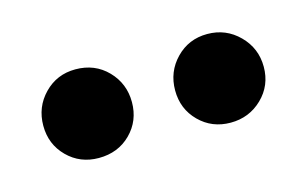

<svg xmlns="http://www.w3.org/2000/svg" viewBox="-34 -750 398 249"><g transform="rotate(-15 164.5 -625.5)"><path d="M253 -566Q228 -566 211 -583Q194 -600 194 -625Q194 -650 211 -667.5Q228 -685 253 -685Q278 -685 295.5 -667.5Q313 -650 313 -625Q313 -600 295.5 -583Q278 -566 253 -566ZM76 -566Q51 -566 34 -583Q17 -600 17 -625Q17 -650 34 -667.5Q51 -685 76 -685Q102 -685 119 -667.5Q136 -650 136 -625Q136 -600 119 -583Q102 -566 76 -566Z"/></g></svg>

Font: DM Sans 28pt SemiBold
Style: Regular
Weight: 600
Version: Version 4.004;gftools[0.9.30]